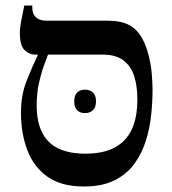

<svg xmlns="http://www.w3.org/2000/svg" viewBox="-20 -667 625 696"><path d="M284 9Q202 9 152 -26.5Q102 -62 79 -123Q56 -184 56 -258Q56 -322 76.5 -374Q97 -426 117 -467V-489H154V-469Q148 -453 138.5 -427Q129 -401 121 -365Q113 -329 113 -285Q113 -226 132.5 -187Q152 -148 191 -129Q230 -110 290 -110Q354 -110 395.5 -132Q437 -154 457.5 -197.5Q478 -241 478 -308Q478 -351 467.5 -387.5Q457 -424 429.5 -446.5Q402 -469 353 -469H108Q86 -469 69 -485.5Q52 -502 52 -548Q52 -565 55.5 -584Q59 -603 68 -647H97V-639Q97 -616 110.5 -604Q124 -592 148 -592H371Q412 -592 439.5 -580.5Q467 -569 485.5 -543.5Q504 -518 516 -477Q527 -437 530 -401.5Q533 -366 533 -342Q533 -299 528 -250.5Q523 -202 508.5 -156Q494 -110 466.5 -72.5Q439 -35 394.5 -13Q350 9 284 9ZM249 -300Q249 -321 259.5 -331.5Q270 -342 288 -342Q306 -342 317 -331.5Q328 -321 328 -300Q328 -278 317 -267.5Q306 -257 288 -257Q270 -257 259.5 -267.5Q249 -278 249 -300Z"/></svg>

Font: Noto Serif Hebrew Medium
Style: Regular
Weight: 500
Version: Version 2.003